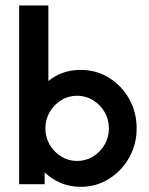

<svg xmlns="http://www.w3.org/2000/svg" viewBox="-20 -687 557 716"><path d="M280.6 9.7Q240.3 9.7 206.2 -4.9Q172.2 -19.4 146.5 -44.4V0H51.4V-666.7H160.4V-384.7Q184.7 -404.9 214.9 -415.6Q245.1 -426.4 280.6 -426.4Q338.9 -426.4 386.1 -397.2Q433.3 -368.1 461.5 -318.4Q489.6 -268.8 489.6 -208.3Q489.6 -148.6 461.5 -99Q433.3 -49.3 386.1 -19.8Q338.9 9.7 280.6 9.7ZM267.4 -86.8Q300.7 -86.8 327.4 -103.5Q354.2 -120.1 370.1 -147.6Q386.1 -175 386.1 -208.3Q386.1 -241.7 370.1 -269.1Q354.2 -296.5 327.4 -313.2Q300.7 -329.9 268.1 -329.9Q234.7 -329.9 208 -313.2Q181.2 -296.5 165.3 -269.1Q149.3 -241.7 149.3 -208.3Q149.3 -175 165.3 -147.6Q181.2 -120.1 208 -103.5Q234.7 -86.8 267.4 -86.8Z"/></svg>

Font: Afacad SemiBold
Style: Regular
Weight: 600
Designer: Kristian Moeller
Foundry: Dicotype
Version: Version 1.000